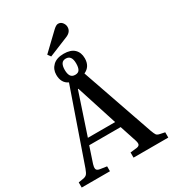

<svg xmlns="http://www.w3.org/2000/svg" viewBox="-250 -1219 1221 1354"><g transform="rotate(-30 360.5 -542.0)"><path d="M284 -908 266 -933 399 -1060Q424 -1084 440 -1084Q462 -1084 475 -1067Q488 -1050 488 -1031Q488 -991 443 -973ZM8 0V-42L51 -49Q69 -53 78 -63Q87 -73 98 -103L301 -687Q250 -711 250 -778Q250 -822 280.5 -851.5Q311 -881 369 -881Q426 -881 454.5 -853.5Q483 -826 483 -779Q483 -712 427 -687L630 -102Q640 -75 647 -65Q654 -55 675 -51L713 -43V0H430V-42L483 -48Q502 -51 506.5 -62Q511 -73 503 -98L459 -232H203L160 -103Q153 -81 156 -66.5Q159 -52 184 -48L238 -40V0ZM367 -711Q392 -711 402 -728Q412 -745 412 -778Q412 -844 365 -844Q340 -844 329.5 -826.5Q319 -809 319 -778Q319 -746 330 -728.5Q341 -711 367 -711ZM221 -282H443L336 -615H332Z"/></g></svg>

Font: Literata 36pt Medium
Style: Regular
Weight: 500
Designer: Latin by Veronika Burian and Jose Scaglione. Greek by Irene Vlachou. Cyrillic by Vera Evstafieva.
Foundry: TypeTogether
Version: Version 3.002